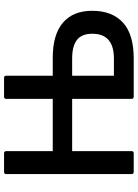

<svg xmlns="http://www.w3.org/2000/svg" viewBox="117 -812 695 970"><g transform="rotate(-90 465.0 -327.5)"><path d="M81 0Q70 0 70 -11V-644Q70 -655 81 -655H175Q186 -655 186 -644V-409H450V-644Q450 -655 461 -655H556Q567 -655 567 -644V-409H657Q775 -409 835 -357.5Q895 -306 895 -210Q895 -109 835.5 -54.5Q776 0 655 0H461Q450 0 450 -11V-311H186V-11Q186 0 175 0ZM567 -100H654Q779 -100 779 -209Q779 -263 747.5 -287Q716 -311 654 -311H567Z"/></g></svg>

Font: Sofia Sans Semi Condensed
Style: Bold
Weight: 700
Designer: Botio Nikoltchev, Ani Petrova
Foundry: lettersoup
Version: Version 4.100; ttfautohint (v1.8.4.7-5d5b)